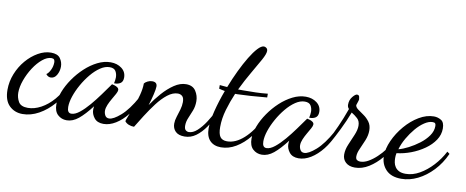

<svg xmlns="http://www.w3.org/2000/svg" viewBox="-64 -849 2807 1156"><g transform="rotate(10 1339.0 -270.5)"><path d="M109 56Q60 56 27.5 24Q-5 -8 -5 -73Q-5 -123 14 -170.5Q33 -218 65 -255.5Q97 -293 136.5 -315.5Q176 -338 215 -338Q256 -338 272 -315Q288 -292 288 -265Q288 -237 274.5 -213.5Q261 -190 238 -190Q221 -190 209 -206Q222 -214 233 -236.5Q244 -259 244 -284Q244 -294 239.5 -300Q235 -306 223 -306Q197 -306 168.5 -282.5Q140 -259 116 -222Q92 -185 77 -143.5Q62 -102 62 -67Q62 -37 76.5 -11.5Q91 14 134 14Q173 14 214 -8Q255 -30 290 -70.5Q325 -111 347 -166L362 -154Q339 -93 298 -45.5Q257 2 208 29Q159 56 109 56Z M377 47Q345 47 322.5 26Q300 5 300 -38Q300 -73 316 -114.5Q332 -156 360 -196.5Q388 -237 423.5 -270Q459 -303 499 -323Q539 -343 579 -343Q619 -343 646.5 -322Q674 -301 674 -266Q674 -241 658.5 -231Q643 -221 620 -222Q622 -231 623.5 -240Q625 -249 625 -258Q625 -280 615 -296.5Q605 -313 578 -313Q550 -313 521 -293.5Q492 -274 465.5 -242Q439 -210 418 -172.5Q397 -135 385 -99Q373 -63 373 -34Q373 3 398 3Q421 3 448.5 -19Q476 -41 504.5 -74.5Q533 -108 559 -144Q585 -180 605 -208Q608 -214 611 -214Q616 -213 626 -210Q636 -207 644 -201Q652 -195 652 -186Q652 -177 643.5 -161.5Q635 -146 623.5 -126.5Q612 -107 603.5 -87Q595 -67 595 -50Q595 -35 602.5 -21.5Q610 -8 627 -8Q653 -8 697 -46.5Q741 -85 786 -166L799 -153Q777 -99 744 -57.5Q711 -16 673.5 7Q636 30 599 30Q561 30 542.5 6.5Q524 -17 524 -44Q524 -49 524.5 -54Q525 -59 526 -65Q484 -10 449 18.5Q414 47 377 47Z M1093 20Q1056 20 1037.5 1.5Q1019 -17 1019 -46Q1019 -66 1026.5 -89Q1034 -112 1041 -136Q1048 -160 1048 -182Q1048 -208 1037 -218Q1026 -228 1010 -228Q979 -228 947 -203Q915 -178 885.5 -139Q856 -100 830 -59Q804 -18 784 15Q767 15 751.5 9Q736 3 727 -9Q727 -14 737.5 -40Q748 -66 762 -103Q776 -140 786.5 -180Q797 -220 797 -252Q803 -260 816.5 -267Q830 -274 845 -274Q875 -274 875 -247Q875 -232 867.5 -199.5Q860 -167 848 -129Q874 -168 907 -205.5Q940 -243 976.5 -267.5Q1013 -292 1049 -292Q1090 -292 1108.5 -263.5Q1127 -235 1127 -201Q1127 -170 1117 -144Q1107 -118 1096.5 -94Q1086 -70 1086 -46Q1086 -26 1094.5 -18.5Q1103 -11 1114 -11Q1139 -11 1164.5 -34Q1190 -57 1213.5 -93Q1237 -129 1255 -166L1268 -152Q1247 -103 1220.5 -64.5Q1194 -26 1162.5 -3Q1131 20 1093 20Z M1320 46Q1277 46 1252.5 20.5Q1228 -5 1228 -55Q1228 -98 1244 -161.5Q1260 -225 1285 -292Q1276 -294 1267 -295.5Q1258 -297 1249 -300V-322Q1260 -321 1271 -320Q1282 -319 1295 -318Q1316 -372 1340 -422Q1364 -472 1388 -511.5Q1412 -551 1433.5 -574Q1455 -597 1471 -597Q1479 -597 1486.5 -591Q1494 -585 1494 -573Q1494 -555 1473 -517Q1452 -479 1421.5 -427Q1391 -375 1362 -315Q1371 -315 1380 -315Q1389 -315 1397 -315Q1434 -315 1470 -316Q1506 -317 1543 -321V-298Q1488 -293 1444 -290Q1400 -287 1363 -286Q1359 -286 1356 -286Q1353 -286 1349 -286Q1327 -235 1311 -180.5Q1295 -126 1295 -74Q1295 -32 1308 -14Q1321 4 1350 4Q1402 4 1452.5 -41.5Q1503 -87 1542 -166L1555 -156Q1530 -99 1493 -53Q1456 -7 1411.5 19.5Q1367 46 1320 46Z M1570 47Q1538 47 1515.5 26Q1493 5 1493 -38Q1493 -73 1509 -114.5Q1525 -156 1553 -196.5Q1581 -237 1616.5 -270Q1652 -303 1692 -323Q1732 -343 1772 -343Q1812 -343 1839.5 -322Q1867 -301 1867 -266Q1867 -241 1851.5 -231Q1836 -221 1813 -222Q1815 -231 1816.5 -240Q1818 -249 1818 -258Q1818 -280 1808 -296.5Q1798 -313 1771 -313Q1743 -313 1714 -293.5Q1685 -274 1658.5 -242Q1632 -210 1611 -172.5Q1590 -135 1578 -99Q1566 -63 1566 -34Q1566 3 1591 3Q1614 3 1641.5 -19Q1669 -41 1697.5 -74.5Q1726 -108 1752 -144Q1778 -180 1798 -208Q1801 -214 1804 -214Q1809 -213 1819 -210Q1829 -207 1837 -201Q1845 -195 1845 -186Q1845 -177 1836.5 -161.5Q1828 -146 1816.5 -126.5Q1805 -107 1796.5 -87Q1788 -67 1788 -50Q1788 -35 1795.5 -21.5Q1803 -8 1820 -8Q1846 -8 1890 -46.5Q1934 -85 1979 -166L1992 -153Q1970 -99 1937 -57.5Q1904 -16 1866.5 7Q1829 30 1792 30Q1754 30 1735.5 6.5Q1717 -17 1717 -44Q1717 -49 1717.5 -54Q1718 -59 1719 -65Q1677 -10 1642 18.5Q1607 47 1570 47Z M2135 26Q2100 26 2079.5 7.5Q2059 -11 2059 -41Q2059 -71 2073 -103.5Q2087 -136 2100.5 -168Q2114 -200 2114 -225Q2114 -254 2097 -269.5Q2080 -285 2060 -297Q2038 -240 2012 -187.5Q1986 -135 1970 -107L1959 -128Q1973 -154 1995.5 -203.5Q2018 -253 2040 -315Q2030 -325 2030 -340Q2030 -369 2046.5 -389Q2063 -409 2073 -409Q2085 -409 2087.5 -398.5Q2090 -388 2090 -383Q2090 -378 2085 -364Q2080 -350 2079 -346Q2080 -333 2095.5 -321.5Q2111 -310 2131.5 -296Q2152 -282 2167.5 -261Q2183 -240 2183 -208Q2183 -179 2170.5 -148Q2158 -117 2145.5 -90Q2133 -63 2133 -42Q2133 -26 2141.5 -20.5Q2150 -15 2161 -15Q2185 -15 2210.5 -29.5Q2236 -44 2260.5 -67Q2285 -90 2304 -115.5Q2323 -141 2332 -163L2349 -150Q2330 -108 2296 -67Q2262 -26 2220.5 0Q2179 26 2135 26Z M2422 44Q2360 44 2328 10Q2296 -24 2296 -74Q2296 -118 2318.5 -168Q2341 -218 2378.5 -262Q2416 -306 2461.5 -333Q2507 -360 2552 -360Q2576 -360 2596.5 -347.5Q2617 -335 2617 -297Q2617 -259 2595 -226Q2573 -193 2536 -167Q2499 -141 2455.5 -124.5Q2412 -108 2368 -103Q2366 -95 2365.5 -87.5Q2365 -80 2365 -72Q2365 -60 2367.5 -46Q2370 -32 2378.5 -19Q2387 -6 2402.5 2Q2418 10 2443 10Q2486 10 2528 -14Q2570 -38 2606.5 -77.5Q2643 -117 2668 -165L2683 -154Q2656 -94 2614 -49.5Q2572 -5 2522.5 19.5Q2473 44 2422 44ZM2375 -128Q2402 -135 2435 -152Q2468 -169 2499 -192.5Q2530 -216 2550 -244.5Q2570 -273 2570 -304Q2570 -315 2566 -320Q2562 -325 2550 -325Q2527 -325 2500.5 -307.5Q2474 -290 2449.5 -261Q2425 -232 2405 -197.5Q2385 -163 2375 -128Z"/></g></svg>

Font: Dancing Script Medium
Style: Regular
Weight: 500
Designer: Pablo Impallari
Foundry: Pablo Impallari
Version: Version 2.000